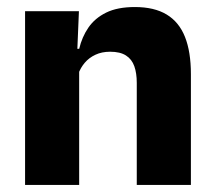

<svg xmlns="http://www.w3.org/2000/svg" viewBox="-20 -523 606 543"><path d="M519.9 0H366.8V-288.8Q366.8 -315.9 359.9 -335.6Q352.9 -355.4 336.4 -366Q319.9 -376.7 291.5 -376.7Q267.9 -376.7 249.9 -368.2Q231.9 -359.8 219.8 -345.6Q207.7 -331.4 201.4 -313.5L177.8 -385H204Q211.8 -418.5 230.1 -445.1Q248.4 -471.7 280.3 -487.4Q312.3 -503.1 361.4 -503.1Q416.4 -503.1 451.4 -481.9Q486.4 -460.7 503.1 -418.7Q519.9 -376.6 519.9 -313.3ZM203.9 0H50.9V-491.4H203.2L198.1 -368.6L203.9 -354.2Z"/></svg>

Font: Anek Malayalam Medium
Style: Regular
Weight: 500
Designer: Maithili Shingre (Malayalam) & Yesha Goshar (Latin)
Foundry: Ek Type
Version: Version 1.003